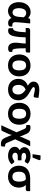

<svg xmlns="http://www.w3.org/2000/svg" viewBox="1756 -2556 975 4528"><g transform="rotate(90 2244.0 -291.5)"><path d="M520.5 5Q483 5 451.5 -14Q420 -33 402.5 -74Q385 -51.5 364.5 -35.8Q344 -20 322.5 -10.5Q301 -1 279 3.2Q257 7.5 237 7.5Q193 7.5 155 -10.2Q117 -28 89.2 -61Q61.5 -94 45.8 -141Q30 -188 30 -247Q30 -309 47.5 -360.5Q65 -412 96.2 -448.5Q127.5 -485 170 -505.2Q212.5 -525.5 262 -525.5Q308 -525.5 344.8 -509Q381.5 -492.5 407.5 -465.5L414 -491.5Q422 -515.5 448.5 -515.5H533L507.5 -252.5Q507 -228.5 504.8 -204.8Q502.5 -181 502.5 -158.5Q502.5 -142 507.8 -129.8Q513 -117.5 521.5 -109.8Q530 -102 541.5 -98Q553 -94 566 -94H605V-40.5Q605 -32 599.2 -23.8Q593.5 -15.5 582.5 -9Q571.5 -2.5 555.8 1.2Q540 5 520.5 5ZM272 -99.5Q292 -99.5 309.5 -107Q327 -114.5 340.5 -131.2Q354 -148 363 -174.5Q372 -201 376 -239L387.5 -359.5Q380.5 -372 370.5 -383.2Q360.5 -394.5 347.5 -403Q334.5 -411.5 319 -416.8Q303.5 -422 286.5 -422Q264.5 -422 244 -412.8Q223.5 -403.5 207.8 -383Q192 -362.5 182.2 -329.8Q172.5 -297 172.5 -250.5Q172.5 -208.5 180.5 -179.5Q188.5 -150.5 202.2 -132.8Q216 -115 234 -107.2Q252 -99.5 272 -99.5Z M1219 -514V-451Q1219 -433.5 1208.2 -421.2Q1197.5 -409 1176.5 -409H1118V-403.5Q1118 -333 1119.8 -282.5Q1121.5 -232 1124.8 -197.8Q1128 -163.5 1133.2 -143Q1138.5 -122.5 1145.2 -111.8Q1152 -101 1160.5 -97.8Q1169 -94.5 1179.5 -94.5H1204V-40.5Q1204 -29.5 1197.2 -21.2Q1190.5 -13 1179 -7.2Q1167.5 -1.5 1152.5 1.2Q1137.5 4 1120.5 4Q1051.5 4 1018.8 -41.8Q986 -87.5 986 -170.5Q986 -193 988.2 -217Q990.5 -241 994 -269.2Q997.5 -297.5 1000.8 -331.8Q1004 -366 1006.5 -409H860.5Q858.5 -323 852.8 -259Q847 -195 837.5 -149Q828 -103 814.8 -73.2Q801.5 -43.5 784.5 -26.2Q767.5 -9 746.5 -2.2Q725.5 4.5 700.5 4.5Q692 4.5 682.2 3Q672.5 1.5 664.2 -1.5Q656 -4.5 650.5 -9.2Q645 -14 645 -21V-111.5H655.5Q672 -111.5 686.5 -127.5Q701 -143.5 712 -178.8Q723 -214 730.2 -270.8Q737.5 -327.5 740.5 -409H640V-466Q640 -474 643.5 -482.5Q647 -491 653.5 -498Q660 -505 669.5 -509.5Q679 -514 691 -514Z M1523 -523.5Q1581 -523.5 1628.5 -505Q1676 -486.5 1710 -452.2Q1744 -418 1762.5 -369Q1781 -320 1781 -258.5Q1781 -197 1762.5 -147.8Q1744 -98.5 1710 -64Q1676 -29.5 1628.5 -11Q1581 7.5 1523 7.5Q1464.5 7.5 1416.8 -11Q1369 -29.5 1335 -64Q1301 -98.5 1282.2 -147.8Q1263.5 -197 1263.5 -258.5Q1263.5 -320 1282.2 -369Q1301 -418 1335 -452.2Q1369 -486.5 1416.8 -505Q1464.5 -523.5 1523 -523.5ZM1523 -96Q1582 -96 1610.5 -136.8Q1639 -177.5 1639 -258Q1639 -338 1610.5 -378.8Q1582 -419.5 1523 -419.5Q1462.5 -419.5 1434 -378.8Q1405.5 -338 1405.5 -258Q1405.5 -177.5 1434 -136.8Q1462.5 -96 1523 -96Z M2278 -626Q2275.5 -609 2267.5 -603.2Q2259.5 -597.5 2243 -597.5Q2233.5 -597.5 2215.2 -601.8Q2197 -606 2175 -611.2Q2153 -616.5 2129.2 -621Q2105.5 -625.5 2085.5 -625.5Q2057.5 -625.5 2045.5 -617Q2033.5 -608.5 2033.5 -596Q2033.5 -582.5 2047 -570Q2060.5 -557.5 2082.2 -544.5Q2104 -531.5 2132 -516.5Q2160 -501.5 2189.2 -483Q2218.5 -464.5 2246.5 -441.2Q2274.5 -418 2296.2 -388Q2318 -358 2331.5 -320Q2345 -282 2345 -234.5Q2345 -182.5 2328 -138.5Q2311 -94.5 2278.8 -62.2Q2246.5 -30 2199.5 -11.8Q2152.5 6.5 2092.5 6.5Q2033 6.5 1986 -11.5Q1939 -29.5 1906.5 -61.5Q1874 -93.5 1856.5 -137.8Q1839 -182 1839 -234.5Q1839 -313.5 1878.8 -370Q1918.5 -426.5 2000.5 -459.5Q1980.5 -471.5 1963 -485Q1945.5 -498.5 1932.2 -515Q1919 -531.5 1911.5 -551.2Q1904 -571 1904 -596Q1904 -626 1915.8 -650.8Q1927.5 -675.5 1951.5 -693.2Q1975.5 -711 2011.2 -720.8Q2047 -730.5 2095 -730.5Q2114.5 -730.5 2139.5 -729Q2164.5 -727.5 2190.8 -724.5Q2217 -721.5 2242.5 -717.5Q2268 -713.5 2289 -709ZM2207.5 -231.5Q2207.5 -265.5 2198 -292.2Q2188.5 -319 2172.5 -340Q2156.5 -361 2135.2 -377.5Q2114 -394 2090.5 -408.5Q2069.5 -399 2049.8 -384.8Q2030 -370.5 2014.8 -350Q1999.5 -329.5 1990.5 -302.2Q1981.5 -275 1981.5 -239Q1981.5 -209.5 1988.2 -183.2Q1995 -157 2008.5 -137.5Q2022 -118 2043 -106.8Q2064 -95.5 2092.5 -95.5Q2118 -95.5 2139.2 -104.8Q2160.5 -114 2175.8 -131.8Q2191 -149.5 2199.2 -174.8Q2207.5 -200 2207.5 -231.5Z M2663 -523.5Q2721 -523.5 2768.5 -505Q2816 -486.5 2850 -452.2Q2884 -418 2902.5 -369Q2921 -320 2921 -258.5Q2921 -197 2902.5 -147.8Q2884 -98.5 2850 -64Q2816 -29.5 2768.5 -11Q2721 7.5 2663 7.5Q2604.5 7.5 2556.8 -11Q2509 -29.5 2475 -64Q2441 -98.5 2422.2 -147.8Q2403.5 -197 2403.5 -258.5Q2403.5 -320 2422.2 -369Q2441 -418 2475 -452.2Q2509 -486.5 2556.8 -505Q2604.5 -523.5 2663 -523.5ZM2663 -96Q2722 -96 2750.5 -136.8Q2779 -177.5 2779 -258Q2779 -338 2750.5 -378.8Q2722 -419.5 2663 -419.5Q2602.5 -419.5 2574 -378.8Q2545.5 -338 2545.5 -258Q2545.5 -177.5 2574 -136.8Q2602.5 -96 2663 -96Z M3160 -84.5Q3158 -68.5 3154.8 -53.8Q3151.5 -39 3147.5 -27.5L3071 140.5Q3067 150.5 3058 158Q3049 165.5 3033 165.5H2934L3099.5 -194L3022.5 -373Q3015.5 -388 3008.8 -397.8Q3002 -407.5 2993.5 -413.2Q2985 -419 2973.8 -421.2Q2962.5 -423.5 2946.5 -423.5H2927V-473Q2927 -483.5 2927.5 -492.5Q2928 -501.5 2932.5 -508.2Q2937 -515 2947.8 -519Q2958.5 -523 2980 -523Q3008.5 -523 3032.2 -517.8Q3056 -512.5 3075.8 -501Q3095.5 -489.5 3111 -470.2Q3126.5 -451 3138.5 -423.5L3205 -268Q3207 -284 3210.2 -298.5Q3213.5 -313 3217.5 -324.5L3291.5 -491Q3295.5 -501 3304.5 -508.5Q3313.5 -516 3329.5 -516H3428.5L3264.5 -161.5L3347 29.5Q3352 41 3357.5 50Q3363 59 3370.8 65Q3378.5 71 3389 74Q3399.5 77 3414 77H3434.5V130.5Q3434.5 145 3432 153.8Q3429.5 162.5 3423.5 167.5Q3417.5 172.5 3407.8 174.2Q3398 176 3383 176Q3357.5 176 3335 171.8Q3312.5 167.5 3292.8 155.8Q3273 144 3256.2 123Q3239.5 102 3225.5 68Z M3441 0ZM3809 -406.5Q3801.5 -394.5 3795 -391Q3788.5 -387.5 3778.5 -387.5Q3770 -387.5 3761 -392.8Q3752 -398 3739.2 -404Q3726.5 -410 3709 -415.2Q3691.5 -420.5 3666 -420.5Q3626 -420.5 3605.2 -406Q3584.5 -391.5 3584.5 -367.5Q3584.5 -341.5 3608 -326Q3631.5 -310.5 3677 -310.5H3760V-223H3677Q3625.5 -223 3603.2 -207Q3581 -191 3581 -162.5Q3581 -134 3602 -114.8Q3623 -95.5 3663.5 -95.5Q3692 -95.5 3710.2 -102.5Q3728.5 -109.5 3742 -118Q3755.5 -126.5 3766 -133.5Q3776.5 -140.5 3789 -140.5Q3806 -140.5 3814 -128.5L3854 -78.5Q3832 -53 3806.5 -36.5Q3781 -20 3754.8 -10.5Q3728.5 -1 3703 2.8Q3677.5 6.5 3656 6.5Q3614 6.5 3575 -3.8Q3536 -14 3506.2 -34Q3476.5 -54 3458.8 -83.5Q3441 -113 3441 -151Q3441 -193 3463.8 -221.8Q3486.5 -250.5 3523 -267.5Q3503.5 -277.5 3489.5 -290.5Q3475.5 -303.5 3466.8 -318Q3458 -332.5 3454 -348.2Q3450 -364 3450 -379.5Q3450 -408.5 3463.8 -434.8Q3477.5 -461 3504.2 -480.8Q3531 -500.5 3571 -512Q3611 -523.5 3663.5 -523.5Q3724 -523.5 3767.2 -505.5Q3810.5 -487.5 3840.5 -458.5ZM3616 -571 3642.5 -759H3727Q3746 -759 3752.8 -747.2Q3759.5 -735.5 3752.5 -716.5L3695 -571Z M4341.5 -412Q4370.5 -384.5 4387.2 -344Q4404 -303.5 4404 -249Q4404 -193.5 4385.5 -146.2Q4367 -99 4333.2 -65Q4299.5 -31 4252 -11.8Q4204.5 7.5 4146.5 7.5Q4088.5 7.5 4040.8 -10.2Q3993 -28 3958.8 -61.5Q3924.5 -95 3905.8 -142.8Q3887 -190.5 3887 -250.5Q3887 -313 3908 -362.2Q3929 -411.5 3968 -445.5Q4007 -479.5 4062.5 -497.2Q4118 -515 4187 -515H4487.5V-450Q4487.5 -444 4484.5 -437.2Q4481.5 -430.5 4476 -425Q4470.5 -419.5 4462.5 -415.8Q4454.5 -412 4445 -412ZM4262.5 -255Q4262.5 -279.5 4259.8 -304Q4257 -328.5 4250.5 -349.8Q4244 -371 4234 -387.2Q4224 -403.5 4210 -412H4186Q4104 -412 4066.5 -372Q4029 -332 4029 -248Q4029 -96 4146 -96Q4205.5 -96 4234 -135.2Q4262.5 -174.5 4262.5 -255Z"/></g></svg>

Font: Lato Heavy
Style: Regular
Weight: 800
Designer: Lukasz Dziedzic
Foundry: tyPoland Lukasz Dziedzic
Version: Version 2.007; 2014-02-27